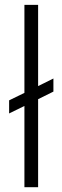

<svg xmlns="http://www.w3.org/2000/svg" viewBox="-20 -782 260 802"><path d="M139.2 0H82V-339.4L18.1 -308.1V-362.8L82 -394V-761.7H139.2V-422.4L203.1 -454.1V-399.4L139.2 -367.7Z"/></svg>

Font: RobotoCondensed-Light
Style: Light
Weight: 300
Designer: Google
Version: Version 1.200311; 2013